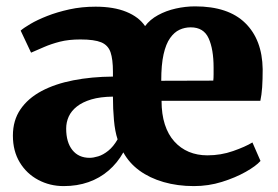

<svg xmlns="http://www.w3.org/2000/svg" viewBox="-20 -588 896 618"><path d="M185 11Q140.5 11 103 -9Q65.5 -29 43.5 -65.5Q21.5 -102 21.5 -151.5Q21.5 -200.5 45.8 -236Q70 -271.5 113.5 -294.8Q157 -318 215.8 -329.5Q274.5 -341 343.5 -341.5V-357.5Q343.5 -397 335.8 -419.8Q328 -442.5 305.8 -451.8Q283.5 -461 239 -461Q201 -461 172.8 -453.8Q144.5 -446.5 122.2 -436.8Q100 -427 80 -418.5L46.5 -489.5Q56 -498 78 -511Q100 -524 131.8 -536.5Q163.5 -549 203.2 -557.8Q243 -566.5 287.5 -566.5Q346 -566.5 386.5 -550Q427 -533.5 447 -504Q462.5 -525 488.5 -539.2Q514.5 -553.5 545.8 -560.5Q577 -567.5 608 -567.5Q714.5 -567.5 769.2 -514Q824 -460.5 825.5 -365.5Q825.5 -331.5 823.8 -306.8Q822 -282 818 -263.5H500Q500 -220.5 510.5 -187.8Q521 -155 541 -132.8Q561 -110.5 588 -99.2Q615 -88 647.5 -88Q691 -88 730.2 -101.8Q769.5 -115.5 792.5 -129.5L818.5 -70Q804 -53.5 770.8 -34.8Q737.5 -16 694.2 -2.5Q651 11 604 11Q551.5 11 506.5 -2Q461.5 -15 428.5 -39.2Q395.5 -63.5 377 -97.5Q357.5 -63 329.2 -38.8Q301 -14.5 264.8 -1.8Q228.5 11 185 11ZM499 -328 666.5 -328.5Q667.5 -336 667.5 -349Q667.5 -362 667.5 -370.5Q667.5 -429.5 651.5 -464.8Q635.5 -500 594 -500Q574.5 -500 557.8 -492.2Q541 -484.5 527.5 -465.5Q514 -446.5 506.5 -413.2Q499 -380 499 -328ZM268.5 -80Q280.5 -80 296.2 -84.8Q312 -89.5 328.5 -102.8Q345 -116 358.5 -139.5Q350 -165 346.8 -201.2Q343.5 -237.5 343.5 -277Q302.5 -276.5 274 -268Q245.5 -259.5 227.5 -245.2Q209.5 -231 201.2 -212.8Q193 -194.5 193 -174Q193 -130 213 -105Q233 -80 268.5 -80Z"/></svg>

Font: Merriweather 24pt Black
Style: Regular
Weight: 900
Designer: Eben Sorkin
Foundry: Eben Sorkin
Version: Version 2.100